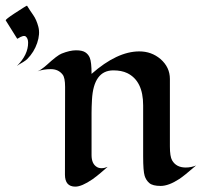

<svg xmlns="http://www.w3.org/2000/svg" viewBox="-20 -658 722 687"><path d="M40.5 -421.9Q80.6 -461.9 80.6 -504.9Q80.6 -520.5 72.3 -527.3Q64.9 -533.7 43.5 -520Q41.5 -519 41.5 -519.5L0.5 -585Q-1 -588.4 31.7 -609.9Q75.7 -638.7 76.7 -637.7Q86.9 -621.1 98.6 -604.5Q110.4 -587.9 117.2 -562.3Q124 -536.6 113 -504.2Q102.1 -471.7 77.6 -446.8Q73.2 -442.4 63 -436Q44.9 -425.8 40.5 -421.9ZM212.4 -33.2 212.9 -347.2Q212.9 -379.9 204.1 -391.1Q189 -410.6 162.1 -410.6Q135.3 -410.6 114.3 -402.8Q127 -407.7 147.5 -425.8Q185.1 -460.4 200.7 -466.3Q230 -478 252.2 -478Q274.4 -478 285.4 -470.7Q296.4 -463.4 301.3 -451.2Q307.6 -436 307.6 -393.6Q398.9 -474.1 478.5 -474.1Q522 -474.1 554.2 -446.8Q587.9 -417.5 587.9 -375.5V-134.3Q587.9 -98.1 595.7 -84.5Q610.4 -58.6 644.5 -58.6Q664.1 -58.6 681.6 -65.9Q638.2 -28.3 621.6 -17.6Q583.5 7.3 554.9 7.3Q526.4 7.3 514.4 -2.9Q502.4 -13.2 497.6 -28.8Q492.2 -45.9 492.2 -98.6V-281.2Q492.2 -368.7 435.1 -396.5Q414.6 -406.2 385.7 -406.2Q314.9 -406.2 309.1 -301.3Q307.6 -274.9 307.6 -253.9V-103Q307.6 -71.8 326.7 -60.5Q333.5 -56.2 343.8 -56.2Q354 -56.2 365.2 -61Q355 -52.2 340.8 -40Q326.7 -27.8 311 -16.6Q272.5 9.8 249.5 9.8Q212.4 9.8 212.4 -33.2Z"/></svg>

Font: Fondamento
Style: Regular
Weight: 400
Version: Version 1.000